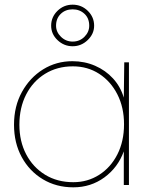

<svg xmlns="http://www.w3.org/2000/svg" viewBox="-20 -792 642 822"><path d="M294 10Q221 10 163.5 -24.5Q106 -59 73 -119.5Q40 -180 40 -258Q40 -337 74 -398.5Q108 -460 164.5 -495Q221 -530 290 -530Q342 -530 387 -510.5Q432 -491 464 -456Q496 -421 510 -374L512 -525H532V0H510V-144Q485 -75 427 -32.5Q369 10 294 10ZM294 -12Q355 -12 404.5 -43.5Q454 -75 482.5 -131Q511 -187 511 -260Q511 -332 482.5 -388Q454 -444 404.5 -476Q355 -508 292 -508Q225 -508 173 -476Q121 -444 92 -387.5Q63 -331 63 -258Q63 -187 92 -131.5Q121 -76 173 -44Q225 -12 294 -12ZM291 -594Q254 -594 226.5 -620Q199 -646 199 -682Q199 -719 226 -745.5Q253 -772 291 -772Q329 -772 356 -745.5Q383 -719 383 -682Q383 -647 355.5 -620.5Q328 -594 291 -594ZM291 -614Q321 -614 341.5 -634.5Q362 -655 362 -682Q362 -714 341.5 -733Q321 -752 291 -752Q260 -752 240 -732.5Q220 -713 220 -682Q220 -655 241 -634.5Q262 -614 291 -614Z"/></svg>

Font: Lexend Thin
Style: Regular
Weight: 100
Designer: Bonnie Shaver-Troup, Thomas Jockin
Foundry: Lexend
Version: Version 1.007; ttfautohint (v1.8.3)